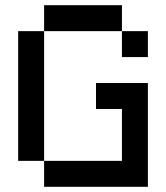

<svg xmlns="http://www.w3.org/2000/svg" viewBox="-20 -720 640 740"><path d="M350 -300V-400H550V0H150V-100H50V-600H150V-700H450V-600H550V-500H450V-600H150V-100H450V-300Z"/></svg>

Font: Matrix Sans
Style: Regular
Weight: 400
Designer: Brad Neil
Version: Version 1.100